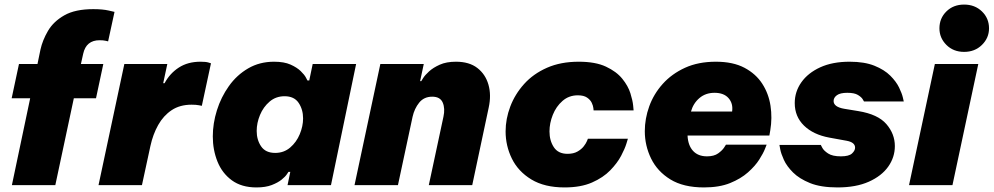

<svg xmlns="http://www.w3.org/2000/svg" viewBox="-20 -810 4347 840"><path d="M32 0 112 -380H31L63 -530H144L157 -593Q166 -634 190 -675Q214 -716 261.5 -743Q309 -770 388 -770Q429 -770 455 -764Q481 -758 481 -758L453 -629Q453 -629 442.5 -631.5Q432 -634 416 -634Q357 -634 344 -575L334 -530H432L400 -380H303L222 0Z M411 0 524 -530H712L694 -446H700Q723 -489 762.5 -514.5Q802 -540 857 -540Q881 -540 892 -536.5Q903 -533 903 -533L863 -347Q863 -347 850.5 -349.5Q838 -352 818 -352Q767 -352 731 -328Q695 -304 672 -263Q649 -222 638 -171L601 0Z M1179 -540Q1223 -540 1251 -527.5Q1279 -515 1295.5 -499Q1312 -483 1318.5 -470.5Q1325 -458 1325 -458H1333L1348 -530H1538L1428 0H1238L1250 -58H1242Q1242 -58 1235 -47.5Q1228 -37 1212 -24Q1196 -11 1169 -0.5Q1142 10 1102 10Q1037 10 994.5 -21Q952 -52 931.5 -103Q911 -154 911 -213Q911 -270 929 -327.5Q947 -385 981.5 -433.5Q1016 -482 1066 -511Q1116 -540 1179 -540ZM1225 -389Q1187 -389 1159.5 -365.5Q1132 -342 1117.5 -307Q1103 -272 1103 -237Q1103 -198 1122.5 -169.5Q1142 -141 1184 -141Q1222 -141 1249.5 -164.5Q1277 -188 1291.5 -223Q1306 -258 1306 -292Q1306 -331 1286.5 -360Q1267 -389 1225 -389Z M1531 0 1644 -530H1834L1818 -455H1823Q1823 -455 1831 -468Q1839 -481 1857 -497.5Q1875 -514 1904 -527Q1933 -540 1975 -540Q2033 -540 2068.5 -512.5Q2104 -485 2117 -439.5Q2130 -394 2118 -339L2046 0H1856L1920 -299Q1928 -335 1917 -361Q1906 -387 1871 -387Q1835 -387 1814 -361Q1793 -335 1785 -299L1721 0Z M2450 10Q2362 10 2304.5 -25Q2247 -60 2219.5 -116Q2192 -172 2192 -235Q2192 -290 2212.5 -344Q2233 -398 2273 -442.5Q2313 -487 2373 -513.5Q2433 -540 2512 -540Q2585 -540 2631 -518.5Q2677 -497 2702.5 -465.5Q2728 -434 2738 -402Q2748 -370 2750 -348.5Q2752 -327 2752 -327H2577Q2577 -327 2576 -337Q2575 -347 2569 -360Q2563 -373 2548.5 -383Q2534 -393 2508 -393Q2469 -393 2441 -368.5Q2413 -344 2398.5 -307.5Q2384 -271 2384 -235Q2384 -195 2403 -166Q2422 -137 2463 -137Q2489 -137 2506.5 -147Q2524 -157 2534 -170Q2544 -183 2548 -193Q2552 -203 2552 -203H2727Q2727 -203 2720.5 -181.5Q2714 -160 2697.5 -128.5Q2681 -97 2650 -65Q2619 -33 2570 -11.5Q2521 10 2450 10Z M3060 10Q2970 10 2913 -25Q2856 -60 2828.5 -116.5Q2801 -173 2801 -236Q2801 -291 2820.5 -345Q2840 -399 2879.5 -443Q2919 -487 2977 -513.5Q3035 -540 3112 -540Q3187 -540 3237 -513.5Q3287 -487 3315 -443.5Q3343 -400 3351 -347Q3359 -294 3350 -240L3346 -217H2988Q2990 -174 3012 -150Q3034 -126 3073 -126Q3104 -126 3122 -139Q3140 -152 3148 -164.5Q3156 -177 3156 -177H3334Q3334 -177 3326.5 -158Q3319 -139 3301.5 -111.5Q3284 -84 3252.5 -56Q3221 -28 3174 -9Q3127 10 3060 10ZM3003 -322H3183Q3188 -357 3167.5 -380.5Q3147 -404 3106 -404Q3067 -404 3040 -381Q3013 -358 3003 -322Z M3644 10Q3571 10 3524 -9Q3477 -28 3449.5 -55.5Q3422 -83 3409.5 -110.5Q3397 -138 3393.5 -157Q3390 -176 3390 -176H3571Q3571 -176 3577.5 -163.5Q3584 -151 3603 -138.5Q3622 -126 3659 -126Q3694 -126 3707.5 -138.5Q3721 -151 3721 -164Q3721 -187 3685 -194L3608 -208Q3538 -221 3497.5 -260.5Q3457 -300 3457 -359Q3457 -409 3486 -450Q3515 -491 3568.5 -515.5Q3622 -540 3697 -540Q3762 -540 3805.5 -522.5Q3849 -505 3875 -479Q3901 -453 3913.5 -427Q3926 -401 3930 -383.5Q3934 -366 3934 -366H3760Q3760 -366 3754.5 -375.5Q3749 -385 3733.5 -394.5Q3718 -404 3687 -404Q3656 -404 3641.5 -393.5Q3627 -383 3627 -368Q3627 -342 3674 -334L3735 -324Q3821 -310 3858 -267Q3895 -224 3895 -171Q3895 -122 3866 -81Q3837 -40 3781 -15Q3725 10 3644 10Z M4198 -583Q4151 -583 4120.5 -613.5Q4090 -644 4090 -686Q4090 -730 4120.5 -760Q4151 -790 4198 -790Q4245 -790 4276 -760Q4307 -730 4307 -686Q4307 -644 4276 -613.5Q4245 -583 4198 -583ZM3957 0 4070 -530H4260L4147 0Z"/></svg>

Font: Be Vietnam Pro Black
Style: Italic
Weight: 900
Italic angle: -12°
Designer: Lam Bao, Tony Le, Vietanh Nguyen
Foundry: Yellow Type Foundry
Version: Version 1.002; ttfautohint (v1.8.3)